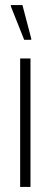

<svg xmlns="http://www.w3.org/2000/svg" viewBox="-20 -742 201 762"><path d="M60 0V-510H101V0ZM76 -584 23 -717V-722H69L104 -589V-584Z"/></svg>

Font: Saira ExtraCondensed ExtraLight
Style: Regular
Weight: 250
Width: 2
Designer: Hector Gatti with collaboration of the Omnibus-Type team
Foundry: Omnibus-Type
Version: Version 1.101